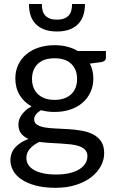

<svg xmlns="http://www.w3.org/2000/svg" viewBox="-20 -736 560 939"><path d="M247 -247.5C229 -247.5 213.2 -250 199.5 -255C185.8 -260 174.3 -267 165 -276C155.7 -285 148.6 -295.8 143.8 -308.2C138.9 -320.8 136.5 -334.5 136.5 -349.5C136.5 -380.5 145.9 -405.2 164.8 -423.5C183.6 -441.8 211 -451 247 -451C282.7 -451 309.9 -441.8 328.8 -423.5C347.6 -405.2 357 -380.5 357 -349.5C357 -334.5 354.7 -320.8 350 -308.2C345.3 -295.8 338.3 -285 329 -276C319.7 -267 308.2 -260 294.5 -255C280.8 -250 265 -247.5 247 -247.5ZM407.5 27.5C407.5 40.8 404 53 397 64C390 75 379.9 84.5 366.8 92.5C353.6 100.5 337.5 106.7 318.5 111C299.5 115.3 278 117.5 254 117.5C229.3 117.5 207.9 115.4 189.8 111.2C171.6 107.1 156.5 101.4 144.5 94.2C132.5 87.1 123.6 78.6 117.8 68.8C111.9 58.9 109 48.3 109 37C109 19.3 114.9 3.9 126.8 -9.2C138.6 -22.4 153.8 -33.3 172.5 -42C189.2 -39.7 206.5 -38 224.5 -37C242.5 -36 260.2 -35 277.8 -34C295.2 -33 311.8 -31.6 327.5 -29.8C343.2 -27.9 356.9 -24.8 368.8 -20.5C380.6 -16.2 390 -10.2 397 -2.5C404 5.2 407.5 15.2 407.5 27.5ZM498 -486.5H360.5C344.8 -495.8 327.5 -502.9 308.5 -507.8C289.5 -512.6 269 -515 247 -515C219 -515 193.2 -511.2 169.8 -503.5C146.2 -495.8 126 -484.9 109 -470.8C92 -456.6 78.8 -439.4 69.2 -419.2C59.8 -399.1 55 -376.7 55 -352C55 -321.3 62 -294.4 76 -271.2C90 -248.1 109.5 -229.5 134.5 -215.5C123.8 -210.2 114.5 -204 106.5 -197C98.5 -190 91.8 -182.6 86.2 -174.8C80.8 -166.9 76.7 -159.1 74 -151.2C71.3 -143.4 70 -135.8 70 -128.5C70 -109.5 74.4 -94.4 83.2 -83.2C92.1 -72.1 104 -63.2 119 -56.5C91.7 -46.2 70.2 -32.3 54.5 -15C38.8 2.3 31 23.5 31 48.5C31 66.2 35.6 83.1 44.8 99.2C53.9 115.4 67.7 129.7 86 142C104.3 154.3 127.3 164.2 155 171.5C182.7 178.8 215 182.5 252 182.5C289 182.5 322.2 177.8 351.8 168.2C381.2 158.8 406.2 146.1 426.5 130.2C446.8 114.4 462.4 96.3 473.2 76C484.1 55.7 489.5 34.7 489.5 13C489.5 -10.3 484.6 -29.3 474.8 -44C464.9 -58.7 452 -70.2 436 -78.5C420 -86.8 401.8 -92.8 381.2 -96.5C360.8 -100.2 339.8 -102.8 318.2 -104.2C296.8 -105.8 275.8 -106.8 255.2 -107.5C234.8 -108.2 216.5 -109.8 200.5 -112.5C184.5 -115.2 171.6 -119.6 161.8 -125.8C151.9 -131.9 147 -141 147 -153C147 -160.7 149.8 -168.2 155.5 -175.8C161.2 -183.2 169.3 -190.3 180 -197C201 -191.3 223.3 -188.5 247 -188.5C274.3 -188.5 299.7 -192.3 323 -200C346.3 -207.7 366.3 -218.7 383 -233C399.7 -247.3 412.8 -264.6 422.2 -284.8C431.8 -304.9 436.5 -327.3 436.5 -352C436.5 -378.7 430.8 -403 419.5 -425L477 -432.5C491 -435.5 498 -442.5 498 -453.5ZM258.5 -582C283.8 -582 305.2 -585.6 322.8 -592.8C340.2 -599.9 354.4 -609.6 365.2 -621.8C376.1 -633.9 383.8 -648.2 388.5 -664.5C393.2 -680.8 395.5 -698.2 395.5 -716.5H332.5C332.5 -705.5 331.3 -695.2 329 -685.8C326.7 -676.2 322.7 -668.2 317 -661.5C311.3 -654.8 303.8 -649.6 294.2 -645.8C284.8 -641.9 272.8 -640 258.5 -640C244.2 -640 232.2 -641.9 222.8 -645.8C213.2 -649.6 205.7 -654.8 200 -661.5C194.3 -668.2 190.3 -676.2 188 -685.8C185.7 -695.2 184.5 -705.5 184.5 -716.5H121.5C121.5 -698.2 123.8 -680.8 128.5 -664.5C133.2 -648.2 140.9 -633.9 151.8 -621.8C162.6 -609.6 176.7 -599.9 194 -592.8C211.3 -585.6 232.8 -582 258.5 -582Z"/></svg>

Font: LatoLatin
Style: Regular
Weight: 400
Designer: Lukasz Dziedzic with Adam Twardoch and Botio Nikoltchev
Foundry: tyPoland Lukasz Dziedzic
Version: Version 2.015; 2015-08-06; http://www.latofonts.com/